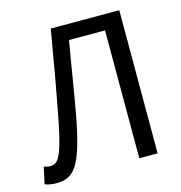

<svg xmlns="http://www.w3.org/2000/svg" viewBox="-101 -747 801 850"><g transform="rotate(-15 300.0 -322.0)"><path d="M58 12Q42 12 29 10Q16 8 2 3L19 -74Q34 -68 47 -68Q59 -68 70 -73.5Q81 -79 91 -97.5Q101 -116 111 -150.5Q121 -185 133 -244Q143 -297 152.5 -347Q162 -397 171 -447.5Q180 -498 188.5 -549.5Q197 -601 207 -656H521V0H437V-586H272Q256 -495 242.5 -410.5Q229 -326 212 -235Q197 -160 182 -112Q167 -64 149 -36.5Q131 -9 108.5 1.5Q86 12 58 12Z"/></g></svg>

Font: Source Code Pro
Style: Regular
Weight: 400
Monospace: yes
Designer: Paul D. Hunt, Teo Tuominen
Foundry: Adobe Systems Incorporated
Version: Version 2.030;PS 1.000;hotconv 16.6.51;makeotf.lib2.5.65220